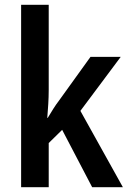

<svg xmlns="http://www.w3.org/2000/svg" viewBox="-20 -780 532 800"><path d="M183 -406V-760H68V0H183V-184L239 -239L364 0H492L315 -318L483 -543H357L226 -361C209 -339 196 -317 179 -289H177C180 -329 183 -364 183 -406Z"/></svg>

Font: Noto Sans Gujarati UI Condensed SemiBold
Style: Regular
Weight: 600
Width: 3
Designer: Jelle Bosma - Monotype Design Team, Universal Thirst
Foundry: Monotype Imaging Inc.
Version: Version 2.106